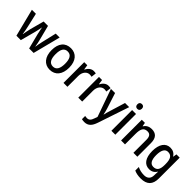

<svg xmlns="http://www.w3.org/2000/svg" viewBox="199 -2018 3532 3532"><g transform="rotate(45 1965.0 -252.5)"><path d="M401 -299 477 -1H594L732 -540H630L564 -258C551 -203 539 -143 536 -108H532C526 -158 512 -219 500 -263L429 -540H315L241 -264C229 -215 216 -148 210 -107H206C201 -154 188 -220 175 -275L114 -540H10L146 -1H261L340 -298C353 -347 364 -403 369 -437H372C378 -404 389 -348 401 -299Z M1249 -271C1249 -450 1157 -549 1021 -549C873 -549 790 -447 790 -271C790 -97 880 10 1018 10C1166 10 1249 -98 1249 -271ZM895 -270C895 -396 932 -464 1019 -464C1106 -464 1144 -395 1144 -271C1144 -145 1106 -74 1020 -74C933 -74 895 -146 895 -270Z M1613 -549C1549 -549 1500 -503 1471 -445H1466L1452 -539H1372V0H1474V-282C1474 -386 1534 -451 1604 -451C1623 -451 1642 -448 1657 -444L1669 -543C1652 -547 1631 -549 1613 -549Z M1997 -549C1933 -549 1884 -503 1855 -445H1850L1836 -539H1756V0H1858V-282C1858 -386 1918 -451 1988 -451C2007 -451 2026 -448 2041 -444L2053 -543C2036 -547 2015 -549 1997 -549Z M2067 -539 2257 -1 2237 57C2216 121 2189 154 2136 154C2117 154 2098 151 2084 148V232C2102 236 2123 240 2150 240C2250 240 2301 180 2338 69L2542 -539H2434L2342 -238C2327 -192 2314 -145 2308 -112H2304C2298 -151 2285 -194 2272 -238L2175 -539Z M2670 -745C2635 -745 2611 -726 2611 -683C2611 -641 2636 -621 2670 -621C2703 -621 2728 -641 2728 -683C2728 -726 2704 -745 2670 -745ZM2720 -539H2618V0H2720Z M3121 -549C3057 -549 3001 -521 2970 -467H2964L2951 -539H2870V0H2972V-273C2972 -400 3003 -463 3097 -463C3162 -463 3191 -421 3191 -338V0H3293V-355C3293 -489 3232 -549 3121 -549Z M3607 -549C3486 -549 3412 -446 3412 -268C3412 -90 3485 10 3606 10C3673 10 3721 -18 3753 -72H3758C3756 -52 3754 -18 3754 0V18C3754 108 3705 154 3620 154C3555 154 3498 141 3446 114V207C3495 229 3550 240 3620 240C3782 240 3856 158 3856 3V-539H3771L3760 -469H3755C3720 -524 3671 -549 3607 -549ZM3630 -463C3718 -463 3756 -405 3756 -270V-247C3756 -129 3718 -75 3633 -75C3556 -75 3517 -138 3517 -267C3517 -394 3556 -463 3630 -463Z"/></g></svg>

Font: Noto Sans Myanmar UI SemiCondensed Medium
Style: Regular
Weight: 500
Width: 4
Designer: Monotype Design Team
Foundry: Monotype Imaging Inc.
Version: Version 2.103